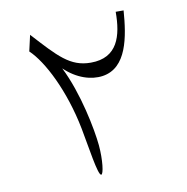

<svg xmlns="http://www.w3.org/2000/svg" viewBox="-81 -806 862 885"><g transform="rotate(-10 350.0 -364.0)"><path d="M322 0C333 0 341 -66 335 -135C328 -210 294 -387 230 -514C287 -459 354 -439 408 -447C523 -464 546 -605 555 -728H518C518 -616 491 -517 365 -517C268 -517 218 -575 111 -692L94 -617C157 -558 234 -409 270 -225C287 -138 306 0 322 0Z"/></g></svg>

Font: Kawkab Mono Light
Style: Regular
Weight: 300
Monospace: yes
Designer: Abdullah Arif
Foundry: Abdullah Arif
Version: Version 1.000;PS 000.500;hotconv 1.0.88;makeotf.lib2.5.64775